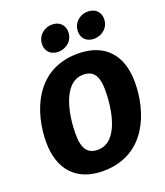

<svg xmlns="http://www.w3.org/2000/svg" viewBox="-168 -1048 1016 1180"><g transform="rotate(-20 339.5 -458.0)"><path d="M293 -764C348 -764 392 -804 392 -859C392 -903 361 -935 313 -935C257 -935 214 -894 214 -839C214 -795 245 -764 293 -764ZM527 -764C582 -764 626 -804 626 -859C626 -903 595 -935 547 -935C491 -935 448 -894 448 -839C448 -795 479 -764 527 -764ZM400 -713C118 -713 32 -455 32 -267C32 -88 128 19 302 19C586 19 671 -241 671 -428C671 -608 575 -713 400 -713ZM387 -580C451 -580 483 -542 483 -443C483 -335 456 -115 316 -115C252 -115 219 -153 219 -253C219 -358 247 -580 387 -580Z"/></g></svg>

Font: Fira Sans ExtraBold
Style: Italic
Weight: 800
Italic angle: -8°
Designer: bBox Type GmbH & Carrois Corporate GbR & Edenspiekermann AG
Foundry: bBox Type GmbH & Carrois Corporate GbR & Edenspiekermann AG
Version: Version 4.301;PS 004.301;hotconv 1.0.88;makeotf.lib2.5.64775